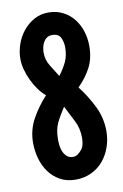

<svg xmlns="http://www.w3.org/2000/svg" viewBox="-85 -780 539 840"><g transform="rotate(-10 185.0 -359.5)"><path d="M182 11Q143 11 113.5 -5.5Q84 -22 64.5 -49Q45 -76 35.5 -110Q26 -144 26 -179Q26 -237 53 -285.5Q80 -334 118 -375Q101 -389 86 -410Q71 -431 59.5 -455Q48 -479 41.5 -504Q35 -529 35 -551Q35 -583 46 -615Q57 -647 77.5 -672.5Q98 -698 126.5 -714Q155 -730 190 -730Q226 -730 254.5 -715.5Q283 -701 302.5 -676.5Q322 -652 332 -620.5Q342 -589 342 -555Q342 -501 321.5 -461Q301 -421 264 -384Q299 -339 325 -286.5Q351 -234 351 -175Q351 -138 339 -104Q327 -70 305.5 -44.5Q284 -19 252.5 -4Q221 11 182 11ZM189 -89Q201 -89 211 -97Q221 -105 228 -114Q236 -125 238.5 -138.5Q241 -152 241 -165Q241 -207 223 -241.5Q205 -276 187 -312Q175 -293 166 -278Q157 -263 150 -248Q143 -233 139.5 -215.5Q136 -198 136 -174Q136 -161 138 -146Q140 -131 146 -118.5Q152 -106 162 -97.5Q172 -89 189 -89ZM140 -560Q140 -528 157 -501Q174 -474 190 -448Q212 -477 224.5 -504Q237 -531 237 -568Q237 -591 227.5 -610.5Q218 -630 190 -630Q176 -630 166.5 -623.5Q157 -617 151 -606.5Q145 -596 142.5 -583.5Q140 -571 140 -560Z"/></g></svg>

Font: Osterbar
Style: Regular
Weight: 500
Width: 3
Designer: Peter Wiegel, Basierend auf Erbar schmal-halbfette Grotesk v. Jacob Erbar
Foundry: Peter Wiegel
Version: Version 1.0